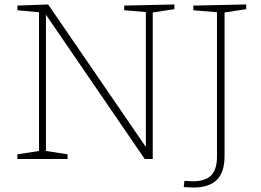

<svg xmlns="http://www.w3.org/2000/svg" viewBox="-20 -713 1169 861"><path d="M537 -688 762 -693V-672L665 -657V0H629L186 -647V-36L283 -21V0H58V-21L155 -36V-658L58 -667V-688L196 -693L634 -54V-659L537 -667ZM1084 -693V-672L987 -657V-14Q987 60 952 94Q917 128 847 128Q834 128 804 126L807 98Q831 100 843 100Q901 100 927 73.5Q953 47 953 -11V-658L847 -667V-688Z"/></svg>

Font: Bitter Pro ExtraLight
Style: Regular
Weight: 275
Designer: Sol Matas, and Bitter project Authors
Foundry: Sol Matas
Version: Version 1.010